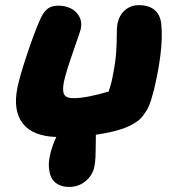

<svg xmlns="http://www.w3.org/2000/svg" viewBox="-20 -549 695 751"><path d="M250 182.1Q227.1 182.1 210.7 174.1Q194.3 166 186 153.8Q177.7 141.6 174.1 125Q170.4 108.4 170.9 93Q171.4 77.6 174.8 62Q182.1 25.4 200.2 -13.2Q107.9 -16.1 69.1 -66.2Q30.3 -116.2 47.9 -205.1Q56.6 -249 85.2 -334.7Q113.8 -420.4 134.8 -467.8Q147 -498 163.3 -512.5Q179.7 -526.9 208 -526.9Q233.9 -526.9 255.6 -516.8Q277.3 -506.8 289.6 -485.1Q301.8 -463.4 295.9 -435.1Q295.4 -430.7 266.6 -348.4Q237.8 -266.1 230 -229Q223.1 -194.3 231 -179.7Q238.8 -165 267.1 -165Q317.4 -165 404.8 -190.9Q417 -225.6 422.9 -262.2Q432.1 -308.1 434.6 -347.9Q437 -387.7 436.8 -414.1Q436.5 -440.4 439 -453.1Q445.3 -488.8 468.3 -508.8Q491.2 -528.8 522.9 -528.8Q564.5 -528.8 586.2 -508.5Q607.9 -488.3 610.8 -454.1Q619.1 -374.5 592.8 -245.1Q586.9 -216.3 582.5 -198.5Q578.1 -180.7 571.5 -159.4Q564.9 -138.2 557.9 -125Q550.8 -111.8 540 -97.4Q529.3 -83 515.6 -73.5Q502 -64 483.6 -55.2Q465.3 -46.4 441.9 -40Q410.2 -30.3 355 -22Q354.5 -7.3 354.5 19Q354.5 45.4 353.5 65.7Q352.5 85.9 349.1 103Q342.8 135.3 315.7 158.7Q288.6 182.1 250 182.1Z"/></svg>

Font: Shantell Sans Irregular
Style: Italic
Weight: 800
Italic angle: -11.31°
Designer: Stephen Nixon, Anya Danilova, Shantell Martin
Foundry: Arrow Type
Version: Version 1.006;[9816181b4]